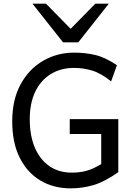

<svg xmlns="http://www.w3.org/2000/svg" viewBox="-20 -1011 733 1043"><path d="M622.6 -363.8V-75.7Q547.4 -22.9 487.3 -5.4Q427.2 12.2 363.8 12.2Q271.5 12.2 200 -30Q128.4 -72.3 87.4 -153.6Q46.4 -234.9 46.4 -351.6Q46.4 -468.8 91.6 -552.2Q136.7 -635.7 213.4 -680.4Q290 -725.1 383.3 -725.1Q442.9 -725.1 497.1 -712.4Q551.3 -699.7 615.2 -656.7L583.5 -568.8Q528.8 -613.3 480.5 -627.7Q432.1 -642.1 383.3 -642.1Q309.1 -642.1 254.6 -607.9Q200.2 -573.7 170.9 -511.5Q141.6 -449.2 141.6 -363.8Q141.6 -273.9 169.4 -208.7Q197.3 -143.6 248.5 -108.4Q299.8 -73.2 369.6 -73.2Q413.1 -73.2 449.2 -83Q485.4 -92.8 529.8 -119.6V-283.2H358.9V-363.8ZM156.2 -991.2H229.5L363.8 -854.5L498 -991.2H571.3L405.3 -781.2H322.3Z"/></svg>

Font: Andika LitF DSA DSG
Style: Regular
Weight: 400
Designer: Victor Gaultney, Annie Olsen, Julie Remington, Don Collingsworth, Eric Hays, Becca Hirsbrunner
Foundry: SIL International
Version: Version 6.200 ; LitF DSA DSG; ttfautohint (v1.8.3.10-c5d8)